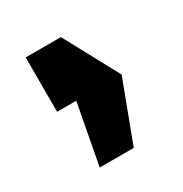

<svg xmlns="http://www.w3.org/2000/svg" viewBox="-85 -824 404 425"><g transform="rotate(-30 117.0 -611.5)"><path d="M34 -619V-758H124L199 -619ZM54 -465 83 -619H199L141 -465H55Z"/></g></svg>

Font: Foldit
Style: Bold
Weight: 700
Version: Version 1.003